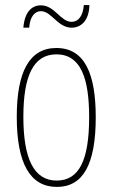

<svg xmlns="http://www.w3.org/2000/svg" viewBox="-20 -726 443 756"><path d="M72 -617H95C98 -662 118 -682 141 -682C183 -682 207 -617 262 -617C299 -617 331 -645 332 -706H310C307 -664 289 -640 262 -640C218 -640 196 -705 141 -705C106 -705 77 -680 72 -617ZM357 -264C357 -433 315 -537 202 -537C96 -537 46 -444 46 -266C46 -80 100 10 204 10C306 10 357 -77 357 -264ZM72 -266C72 -424 110 -512 202 -512C298 -512 331 -418 331 -265C331 -94 291 -15 203 -15C113 -15 72 -102 72 -266Z"/></svg>

Font: Noto Sans Arabic ExtCond Thin
Style: Regular
Weight: 100
Width: 2
Designer: Monotype Design Team, Nadine Chahine, Nizar Qandah and Khaled Hosny
Foundry: Monotype Imaging Inc.
Version: Version 2.012